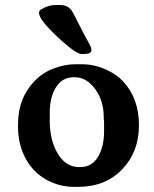

<svg xmlns="http://www.w3.org/2000/svg" viewBox="-20 -725 611 763"><path d="M177.7 -277.3V-245.1Q177.7 -167.5 209.7 -114.3Q241.7 -61 293.9 -61H298.8Q345.2 -61 369.4 -101.6Q393.6 -142.1 393.6 -203.6V-240.2L392.6 -250.5Q392.1 -255.9 392.1 -260.7Q392.1 -325.2 357.9 -371.6Q323.7 -418 276.9 -418H272Q228 -418 202.9 -378.9Q177.7 -339.8 177.7 -277.3ZM200.2 -705.1H219.2Q249.5 -705.1 265.6 -682.1Q270 -675.8 293.7 -628.7Q317.4 -581.5 330.3 -559.1Q343.3 -536.6 343.3 -527.8V-525.4Q343.3 -510.3 310.1 -510.3H304.7Q283.7 -510.3 224.6 -563.5Q135.3 -644 135.3 -672.9V-675.8Q135.3 -682.6 144 -688Q172.4 -705.1 200.2 -705.1ZM289.1 17.6H272Q228.5 17.6 186.5 0Q102.5 -35.2 68.4 -124.5Q51.3 -169.4 51.3 -225.1L51.8 -233.4Q51.8 -334.5 116.7 -402.3Q148.9 -436 193.1 -452.9Q237.3 -469.7 280.3 -469.7H305.2Q352.1 -469.7 397.5 -450.2Q442.9 -430.7 471.2 -399.4Q532.2 -332.5 532.2 -227.1Q532.2 -121.6 465.3 -51.8Q398.9 17.6 289.1 17.6Z"/></svg>

Font: Averia Serif Libre
Style: Bold
Weight: 700
Version: Version 1.002